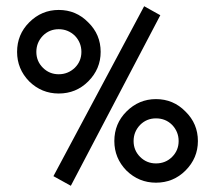

<svg xmlns="http://www.w3.org/2000/svg" viewBox="-20 -590 689 618"><path d="M152 -23 444 -570 496 -541 208 8ZM169 -289Q114 -289 74 -328Q35 -368 35 -423Q35 -479 74 -518Q114 -558 169 -558Q225 -558 264 -518Q304 -479 304 -423Q304 -368 264 -328Q225 -289 169 -289ZM169 -496Q139 -496 118 -475Q97 -453 97 -423Q97 -393 118 -372Q139 -351 169 -351Q199 -351 221 -372Q242 -393 242 -423Q242 -453 221 -475Q199 -496 169 -496ZM482 -2Q427 -2 387 -41Q348 -81 348 -136Q348 -192 387 -231Q427 -271 482 -271Q538 -271 577 -231Q617 -192 617 -136Q617 -81 577 -41Q538 -2 482 -2ZM482 -209Q452 -209 431 -188Q410 -166 410 -136Q410 -106 431 -85Q452 -64 482 -64Q513 -64 534 -85Q555 -106 555 -136Q555 -166 534 -188Q513 -209 482 -209Z"/></svg>

Font: UN Bangla
Style: Regular
Weight: 400
Designer: Desinged by Rajon, Unicode developed by Rashed (IMGN)
Version: Version 2.001;March 19, 2023;FontCreator 14.0.0.2901 64-bit